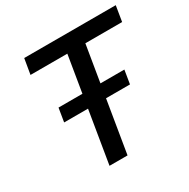

<svg xmlns="http://www.w3.org/2000/svg" viewBox="-164 -877 1010 1027"><g transform="rotate(-30 341.5 -364.0)"><path d="M101.1 -632.3 117.2 -727.5H682.6L667 -632.3H439.9L335.4 0H224.1L328.6 -632.3ZM129.9 -322.3 143.6 -406.2H550.3L536.6 -322.3Z"/></g></svg>

Font: Inter 17pt Medium
Style: Italic
Weight: 500
Italic angle: -9.3988°
Version: Version 4.001;git-66647c0bb